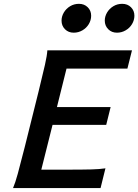

<svg xmlns="http://www.w3.org/2000/svg" viewBox="-20 -958 705 978"><path d="M543.5 -412.6 521 -321.8H247.6L190.4 -93.8H318.4Q400.9 -93.8 445.1 -95Q489.3 -96.2 517.1 -100.6L492.2 0H46.4Q57.6 -25.9 70.3 -72Q83 -118.2 106 -209L176.8 -493.2Q198.2 -580.1 209 -627.9Q219.7 -675.8 221.2 -701.7H652.3L628.9 -608.4H318.8L270 -412.6ZM575.7 -791.5Q548.8 -791.5 531.2 -809.3Q513.7 -827.1 513.7 -853Q513.7 -874.5 525.4 -894.3Q537.1 -914.1 557.4 -926.3Q577.6 -938.5 602.5 -938.5Q629.9 -938.5 647.2 -921.1Q664.6 -903.8 664.6 -877.9Q664.6 -855.5 652.6 -835.4Q640.6 -815.4 620.1 -803.5Q599.6 -791.5 575.7 -791.5ZM355.5 -791.5Q328.6 -791.5 311 -809.1Q293.5 -826.7 293.5 -853Q293.5 -874.5 305.2 -894.3Q316.9 -914.1 337.2 -926.3Q357.4 -938.5 382.3 -938.5Q409.2 -938.5 426.8 -921.1Q444.3 -903.8 444.3 -877.9Q444.3 -855.5 432.4 -835.4Q420.4 -815.4 399.9 -803.5Q379.4 -791.5 355.5 -791.5Z"/></svg>

Font: Lesson One Medium
Style: Italic
Weight: 500
Italic angle: -14°
Designer: But Ko, Victor Gaultney, Annie Olsen, Julie Remington, Don Collingsworth, Eric Hays, Becca Hirsbrunner
Version: Version 1.100